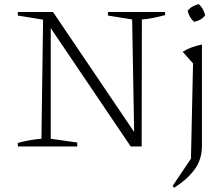

<svg xmlns="http://www.w3.org/2000/svg" viewBox="-20 -707 1083 927"><path d="M501 -649H777V-634Q747 -626 719.5 -620.5Q692 -615 665 -613L664 0H611L213 -589L225 -593V-37L353 -19V0H66V-17Q96 -25 124 -30Q152 -35 180 -37L188 -612L66 -632V-649H236L639 -53L628 -50L618 -613L501 -632ZM820 200 814 190 902 59 912 -401 862 -457Q883 -470 906 -478.5Q929 -487 955 -492V-2Q955 62 920 110.5Q885 159 820 200ZM940 -687Q952 -676 960 -661.5Q968 -647 970 -632Q961 -620 946.5 -612Q932 -604 917 -602Q905 -612 897 -626.5Q889 -641 886 -655Q896 -668 910.5 -676Q925 -684 940 -687Z"/></svg>

Font: Piazzolla Thin Thin
Style: Regular
Weight: 250
Version: Version 2.005